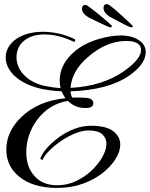

<svg xmlns="http://www.w3.org/2000/svg" viewBox="-20 -859 735 942"><path d="M261 63Q140 63 72 6Q11 -45 11 -125Q11 -214 85 -285Q167 -364 301 -377Q290 -393 282 -411Q254 -412 228 -415.5Q202 -419 179 -424Q96 -444 50 -488Q8 -529 8 -577Q8 -631 60 -668Q112 -703 191 -703Q229 -703 268 -694.5Q307 -686 346 -667Q349 -666 349 -661Q349 -651 340 -655Q267 -690 197 -690Q135 -690 98 -659Q61 -628 61 -578Q61 -533 94 -495Q132 -453 197 -438Q216 -434 236 -431Q256 -428 277 -427Q273 -443 273 -464Q273 -535 330 -592Q398 -660 523 -681Q536 -683 548.5 -684Q561 -685 573 -685Q627 -685 661 -662Q695 -640 695 -603Q695 -545 614 -488Q511 -417 326 -411Q327 -395 334 -380Q351 -381 368 -380.5Q385 -380 402 -379Q438 -376 438 -352Q438 -329 399 -329Q348 -329 313 -364Q221 -349 162 -271Q109 -198 109 -112Q109 -42 146 1Q186 50 261 50Q309 50 352 30Q395 10 429 -22Q463 -54 482.5 -89Q502 -124 502 -154Q502 -182 481.5 -200.5Q461 -219 415 -219Q384 -219 348.5 -204.5Q313 -190 280 -167.5Q247 -145 223 -121Q199 -97 191 -79Q189 -73 183 -76Q177 -79 179 -85Q190 -111 215 -138Q240 -165 274 -189Q308 -213 347 -227.5Q386 -242 426 -242Q502 -242 536 -215Q570 -188 570 -150Q570 -116 547 -79Q524 -42 482.5 -9.5Q441 23 384.5 43Q328 63 261 63ZM326 -428Q482 -436 587 -509Q672 -569 672 -613Q672 -658 599 -658Q500 -658 408 -576Q332 -509 326 -428ZM622 -725Q619 -725 599.5 -734.5Q580 -744 557 -756Q534 -768 518 -777Q488 -797 488 -820Q488 -831 492.5 -835Q497 -839 506 -839Q511 -838 525 -827.5Q539 -817 557 -801Q575 -785 592 -769.5Q609 -754 620.5 -743Q632 -732 632 -731Q631 -725 622 -725ZM520 -725Q517 -725 497 -734Q477 -743 453.5 -754.5Q430 -766 414 -774Q382 -793 382 -817Q383 -835 400 -835Q404 -835 418.5 -824.5Q433 -814 451.5 -799Q470 -784 488 -769Q506 -754 517.5 -743.5Q529 -733 529 -732Q529 -724 520 -725Z"/></svg>

Font: Carattere
Style: Regular
Weight: 400
Designer: Robert E. Leuschke
Foundry: Robert E. Leuschke
Version: Version 1.010; ttfautohint (v1.8.3)